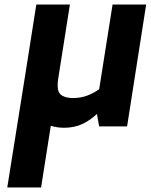

<svg xmlns="http://www.w3.org/2000/svg" viewBox="-20 -557 664 846"><path d="M262 6Q230 6 198 -4.5Q166 -15 139.5 -35Q113 -55 97.5 -85Q82 -115 82 -153Q82 -162 83 -170.5Q84 -179 85 -188L140 -537H288L235 -201Q235 -196 234.5 -190.5Q234 -185 234 -180Q234 -148 252.5 -136.5Q271 -125 301 -125Q335 -125 363.5 -135.5Q392 -146 417 -164L476 -537H624L540 0H417L407 -55Q378 -27 342.5 -10.5Q307 6 262 6ZM12 269 94 -245H242L161 269Z"/></svg>

Font: Exo Thin
Style: Bold Italic
Weight: 700
Italic angle: -9°
Version: Version 2.000